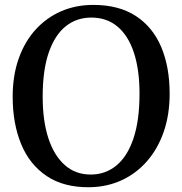

<svg xmlns="http://www.w3.org/2000/svg" viewBox="-20 -772 762 803"><path d="M355 11Q247 12.5 175.2 -35.8Q103.5 -84 68.2 -170Q33 -256 33 -367.5Q33 -455.5 58 -526.5Q83 -597.5 128.5 -647.8Q174 -698 235.5 -724.8Q297 -751.5 370 -751.5Q476.5 -751.5 547.5 -705.5Q618.5 -659.5 654 -576Q689.5 -492.5 689.5 -380Q689.5 -292.5 664.8 -221Q640 -149.5 595 -98Q550 -46.5 488.8 -18.2Q427.5 10 355 11ZM359.5 -42Q421 -42 467 -80Q513 -118 538.2 -193.2Q563.5 -268.5 563.5 -380Q563.5 -480.5 540 -551.8Q516.5 -623 471.5 -660.8Q426.5 -698.5 362 -698.5Q300.5 -698.5 255 -662.2Q209.5 -626 184 -552.5Q158.5 -479 158.5 -367.5Q158.5 -267 182.2 -194.2Q206 -121.5 250.8 -81.8Q295.5 -42 359.5 -42Z"/></svg>

Font: Merriweather 20pt Medium
Style: Regular
Weight: 500
Version: Version 2.100